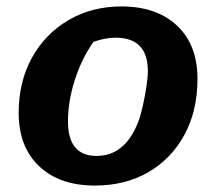

<svg xmlns="http://www.w3.org/2000/svg" viewBox="-20 -565 663 596"><path d="M274 11Q165 11 101.5 -49Q38 -109 38 -215Q38 -311 79 -385.5Q120 -460 192.5 -502.5Q265 -545 357 -545Q466 -545 529.5 -485.5Q593 -426 593 -320Q593 -221 552.5 -146.5Q512 -72 440.5 -30.5Q369 11 274 11ZM280 -81Q367 -81 408 -184Q416 -204 423 -235Q430 -266 434.5 -296Q439 -326 439 -344Q439 -448 339 -448Q306 -448 270 -435Q233 -382 212 -316Q191 -250 191 -188Q191 -81 280 -81Z"/></svg>

Font: Piazzolla SC
Style: Bold Italic
Weight: 700
Italic angle: -11.3°
Designer: Juan Pablo del Peral
Foundry: Huerta Tipografica
Version: Version 1.330